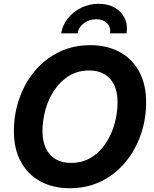

<svg xmlns="http://www.w3.org/2000/svg" viewBox="-20 -974 806 1004"><path d="M344.7 10.3Q257.8 10.3 192.1 -25.1Q126.5 -60.5 89.6 -127.2Q52.7 -193.8 52.7 -288.1Q52.7 -377 80.8 -458Q108.9 -539.1 161.4 -602.1Q213.9 -665 287.6 -701.4Q361.3 -737.8 452.6 -737.8Q539.1 -737.8 604.7 -702.6Q670.4 -667.5 707.3 -600.6Q744.1 -533.7 744.1 -439Q744.1 -349.6 715.8 -268.8Q687.5 -188 635 -125Q582.5 -62 509 -25.9Q435.5 10.3 344.7 10.3ZM351.1 -122.1Q410.6 -122.1 456.3 -149.9Q502 -177.7 532.7 -224.4Q563.5 -271 579.1 -326.9Q594.7 -382.8 594.7 -439Q594.7 -493.7 576.7 -530.5Q558.6 -567.4 525.4 -586.4Q492.2 -605.5 446.8 -605.5Q386.7 -605.5 341.1 -577.4Q295.4 -549.3 264.4 -502.9Q233.4 -456.5 217.8 -400.6Q202.1 -344.7 202.1 -288.6Q202.1 -234.4 220.2 -197.3Q238.3 -160.2 271.7 -141.1Q305.2 -122.1 351.1 -122.1ZM496.1 -954.1Q545.4 -954.1 580.6 -933.6Q615.7 -913.1 632.3 -878.2Q648.9 -843.3 641.6 -799.8H555.2Q560.5 -832 539.3 -852.8Q518.1 -873.5 482.9 -873.5Q447.3 -873.5 419.2 -852.8Q391.1 -832 385.7 -799.8H299.8Q307.1 -843.3 335 -878.2Q362.8 -913.1 405 -933.6Q447.3 -954.1 496.1 -954.1Z"/></svg>

Font: Inter 18pt
Style: Bold Italic
Weight: 700
Italic angle: -9.3988°
Designer: Rasmus Andersson
Foundry: rsms
Version: Version 4.001;git-66647c0bb